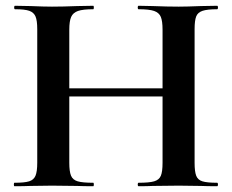

<svg xmlns="http://www.w3.org/2000/svg" viewBox="-20 -645 804 665"><path d="M460 -613Q457 -613 457 -619Q457 -625 460 -625L509 -624Q559 -622 599 -622Q626 -622 676 -624L732 -625Q735 -625 735 -619Q735 -613 732 -613Q698 -613 681.5 -607.5Q665 -602 659.5 -588Q654 -574 654 -544V-81Q654 -51 659.5 -36.5Q665 -22 681 -17Q697 -12 732 -12Q735 -12 735 -6Q735 0 732 0Q697 0 676 -1L599 -2L509 -1Q491 0 460 0Q457 0 457 -6Q457 -12 460 -12Q497 -12 514 -17Q531 -22 537 -36Q543 -50 543 -81V-542Q543 -572 537 -586.5Q531 -601 514 -607Q497 -613 460 -613ZM161 -339H594V-311H161ZM32 -613Q29 -613 29 -619Q29 -625 32 -625L86 -624Q132 -622 160 -622Q198 -622 248 -624L303 -625Q305 -625 305 -619Q305 -613 303 -613Q267 -613 250 -607Q233 -601 226.5 -586.5Q220 -572 220 -542V-81Q220 -51 226 -36.5Q232 -22 249 -17Q266 -12 303 -12Q305 -12 305 -6Q305 0 303 0Q268 0 247 -1L160 -2L85 -1Q65 0 30 0Q28 0 28 -6Q28 -12 30 -12Q65 -12 81 -17Q97 -22 103 -36.5Q109 -51 109 -81V-544Q109 -574 103 -588Q97 -602 81.5 -607.5Q66 -613 32 -613Z"/></svg>

Font: Cormorant Garamond
Style: Bold
Weight: 700
Designer: Christian Thalmann (Catharsis Fonts)
Foundry: Catharsis Fonts
Version: Version 4.000